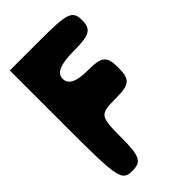

<svg xmlns="http://www.w3.org/2000/svg" viewBox="-246 -973 1014 1014"><g transform="rotate(-45 260.5 -466.5)"><path d="M34 -467C34 -79 39 -50 117 -50C186 -50 200 -79 200 -217C200 -375 206 -383 325 -383C429 -383 450 -401 450 -488C450 -575 429 -592 325 -592C242 -592 200 -612 200 -654C200 -697 246 -717 346 -717C463 -717 492 -733 492 -800C492 -873 463 -883 263 -883H34Z"/></g></svg>

Font: Hussar Skorodowane
Style: Bold
Weight: 700
Foundry: Cannot Into Space Fonts
Version: Version 0.892